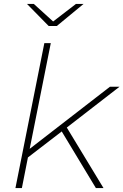

<svg xmlns="http://www.w3.org/2000/svg" viewBox="-20 -963 632 983"><path d="M59 0 207 -742H240L132 -201L543 -519H592L322 -310L510 0H471L296 -290L123 -157L92 0ZM229 -830 118 -943H153L252 -853L369 -943H408L271 -830Z"/></svg>

Font: Montserrat Thin ExtraLight
Style: Italic
Weight: 250
Italic angle: -11.3°
Version: Version 9.000